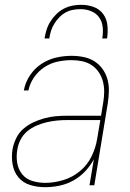

<svg xmlns="http://www.w3.org/2000/svg" viewBox="-20 -770 540 798"><path d="M167 8Q135 8 105.5 -1Q76 -10 57 -32.5Q38 -55 32.5 -86Q27 -117 32 -149Q36 -172 47 -195Q58 -218 77 -234.5Q96 -251 118.5 -261.5Q141 -272 165 -278.5Q189 -285 212.5 -287Q236 -289 259 -289H400L409 -344Q413 -367 413 -389.5Q413 -412 407.5 -432.5Q402 -453 390 -470.5Q378 -488 360.5 -499.5Q343 -511 321.5 -515.5Q300 -520 277 -520Q249 -520 220 -514Q191 -508 165 -491Q139 -474 121.5 -448.5Q104 -423 98 -394H79Q85 -427 104 -456Q123 -485 151.5 -504Q180 -523 212.5 -530.5Q245 -538 277 -538Q303 -538 327.5 -533Q352 -528 372 -515.5Q392 -503 406 -483.5Q420 -464 426.5 -441Q433 -418 432.5 -392.5Q432 -367 428 -341L372 0H352L370 -108Q355 -80 333 -57Q311 -34 283.5 -19Q256 -4 226 2Q196 8 167 8ZM168 -10Q205 -10 243 -21.5Q281 -33 312 -58.5Q343 -84 360.5 -120Q378 -156 384 -194L397 -271H259Q238 -271 217 -269Q196 -267 174.5 -262Q153 -257 132 -248Q111 -239 93.5 -224.5Q76 -210 65.5 -189.5Q55 -169 52 -148Q47 -120 51.5 -93Q56 -66 72 -46Q88 -26 114 -18Q140 -10 168 -10ZM165 -610Q168 -628 173.5 -646Q179 -664 189.5 -680.5Q200 -697 214 -711Q228 -725 245.5 -734Q263 -743 281 -746.5Q299 -750 318 -750Q345 -750 369.5 -741Q394 -732 409 -711.5Q424 -691 426.5 -664Q429 -637 425 -610H405Q409 -633 407 -656Q405 -679 392.5 -697Q380 -715 359 -723.5Q338 -732 315 -732Q299 -732 283 -729Q267 -726 252.5 -718Q238 -710 226 -697.5Q214 -685 205.5 -671Q197 -657 192 -641.5Q187 -626 185 -610Z"/></svg>

Font: Iosevka Curly Thin Oblique
Style: Regular
Weight: 100
Italic angle: -9°
Monospace: yes
Designer: Belleve Invis
Foundry: Belleve Invis
Version: Version 11.1.0; ttfautohint (v1.8.3)